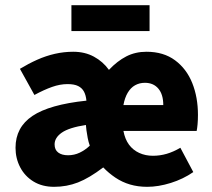

<svg xmlns="http://www.w3.org/2000/svg" viewBox="-20 -710 821 742"><path d="M189 12Q143 12 109.5 -8.5Q76 -29 58 -63.5Q40 -98 40 -139Q40 -218 105.5 -262Q171 -306 314 -321Q312 -342 304.5 -356Q297 -370 282 -377.5Q267 -385 241 -385Q212 -385 181 -374Q150 -363 113 -343L57 -444Q90 -464 123.5 -479Q157 -494 192 -502Q227 -510 263 -510Q308 -510 343 -491Q378 -472 401 -440Q433 -474 468 -492Q503 -510 546 -510Q612 -510 656.5 -477Q701 -444 723 -389Q745 -334 745 -266Q745 -246 743.5 -229.5Q742 -213 740 -204H457Q463 -172 478.5 -151Q494 -130 518 -119Q542 -108 571 -108Q598 -108 624 -115.5Q650 -123 677 -139L727 -45Q688 -18 640 -3Q592 12 549 12Q513 12 482.5 3Q452 -6 426 -23.5Q400 -41 379 -63Q325 -22 281.5 -5Q238 12 189 12ZM243 -110Q267 -110 288 -120Q309 -130 327 -147Q322 -161 319 -176.5Q316 -192 314 -207L312 -227Q247 -217 219 -197.5Q191 -178 191 -152Q191 -131 205 -120.5Q219 -110 243 -110ZM457 -304H611Q611 -345 592 -367.5Q573 -390 540 -390Q519 -390 502 -380.5Q485 -371 473.5 -351.5Q462 -332 457 -304ZM256 -590V-690H558V-590Z"/></svg>

Font: Mada ExtraBold
Style: Regular
Weight: 800
Designer: Khaled Hosny
Version: Version 1.5